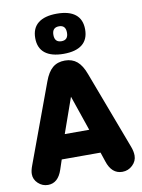

<svg xmlns="http://www.w3.org/2000/svg" viewBox="-94 -915 733 989"><g transform="rotate(-10 272.5 -420.5)"><path d="M371 -107 387 -59Q409 10 465 10Q496 10 518.5 -11.5Q541 -33 541 -62Q541 -84 531 -110L378 -516Q361 -563 335.5 -584.5Q310 -606 272 -606Q233 -606 207.5 -584.5Q182 -563 165 -516L13 -104Q8 -91 5.5 -80Q3 -69 3 -59Q3 -31 25 -10.5Q47 10 76 10Q129 10 151 -56L168 -107ZM334 -233H206L271 -417ZM273 -851Q209 -851 175.5 -824.5Q142 -798 142 -746Q142 -694 175.5 -667.5Q209 -641 273 -641Q337 -641 370 -667.5Q403 -694 403 -746Q403 -798 370 -824.5Q337 -851 273 -851ZM273 -785Q308 -785 308 -746Q308 -707 273 -707Q237 -707 237 -746Q237 -785 273 -785Z"/></g></svg>

Font: Beiruti Black
Style: Regular
Weight: 900
Designer: Arlette Boutros
Foundry: Boutros
Version: Version 1.41